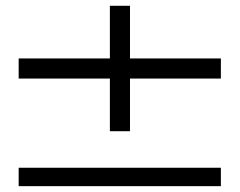

<svg xmlns="http://www.w3.org/2000/svg" viewBox="-20 -637 820 657"><path d="M735.8 -437V-368.2H424.8V-188H356V-368.2H43.9V-437H356V-617.2H424.8V-437ZM43.9 -63H735.8V0H43.9Z"/></svg>

Font: Oakes Grotesk Medium
Style: Regular
Weight: 500
Designer: Samuel Oakes
Foundry: Samuel Oakes
Version: Version 1.000;PS 001.000;hotconv 1.0.88;makeotf.lib2.5.64775